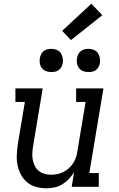

<svg xmlns="http://www.w3.org/2000/svg" viewBox="-20 -1006 640 1034"><path d="M230 8Q201 8 174 0.5Q147 -7 126.5 -24Q106 -41 93 -65Q80 -89 74.5 -116Q69 -143 70.5 -172Q72 -201 76 -230L114 -457H63V-530H210L158 -218Q155 -199 154 -181Q153 -163 156.5 -145.5Q160 -128 167.5 -112.5Q175 -97 188.5 -86Q202 -75 219 -70Q236 -65 255 -65Q272 -65 289 -68.5Q306 -72 322 -80Q338 -88 351.5 -100.5Q365 -113 374.5 -128Q384 -143 389.5 -159.5Q395 -176 397 -193L441 -457H390V-530H537L461 -74H512V0H366L379 -79Q367 -59 351 -42Q335 -25 315 -13Q295 -1 273 3.5Q251 8 230 8ZM456 -618Q441 -618 427.5 -623Q414 -628 405.5 -639.5Q397 -651 394.5 -665.5Q392 -680 395 -695Q397 -705 402 -715Q407 -725 416 -731.5Q425 -738 435.5 -740.5Q446 -743 456 -743Q471 -743 485 -737.5Q499 -732 507 -720.5Q515 -709 517.5 -694.5Q520 -680 518 -665Q516 -655 510.5 -645Q505 -635 496 -628.5Q487 -622 476.5 -620Q466 -618 456 -618ZM256 -618Q241 -618 227.5 -623Q214 -628 205.5 -639.5Q197 -651 194.5 -665.5Q192 -680 195 -695Q197 -705 202 -715Q207 -725 216 -731.5Q225 -738 235.5 -740.5Q246 -743 256 -743Q271 -743 285 -737.5Q299 -732 307 -720.5Q315 -709 317.5 -694.5Q320 -680 318 -665Q316 -655 310.5 -645Q305 -635 296 -628.5Q287 -622 276.5 -620Q266 -618 256 -618ZM362 -790 315 -840 472 -986 531 -924Z"/></svg>

Font: Iosevka Slab Extended Oblique
Style: Regular
Weight: 400
Width: 7
Italic angle: -9°
Monospace: yes
Designer: Belleve Invis
Foundry: Belleve Invis
Version: Version 11.1.0; ttfautohint (v1.8.3)